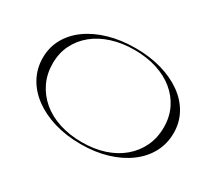

<svg xmlns="http://www.w3.org/2000/svg" viewBox="-133 -994 1439 1280"><g transform="rotate(30 586.5 -354.0)"><path d="M589 -723Q699 -723 790.5 -696.5Q882 -670 949.5 -621.5Q1017 -573 1053.5 -506Q1090 -439 1090 -359Q1090 -277 1053.5 -208.5Q1017 -140 949.5 -90Q882 -40 790.5 -12.5Q699 15 589 15Q478 15 385.5 -12.5Q293 -40 225 -90Q157 -140 120 -208.5Q83 -277 83 -359Q83 -439 120 -506Q157 -573 225 -621.5Q293 -670 385.5 -696.5Q478 -723 589 -723ZM589 -709Q494 -709 415 -684Q336 -659 279 -612.5Q222 -566 190.5 -502Q159 -438 159 -359Q159 -279 190.5 -213Q222 -147 279 -99Q336 -51 415 -25.5Q494 0 589 0Q683 0 761 -25.5Q839 -51 895.5 -99Q952 -147 983 -212.5Q1014 -278 1014 -359Q1014 -438 983 -502Q952 -566 895.5 -612.5Q839 -659 761 -684Q683 -709 589 -709Z"/></g></svg>

Font: Kalnia Expanded ExtraLight
Style: Regular
Weight: 250
Width: 7
Designer: Frida Medrano
Foundry: Frida Medrano
Version: Version 1.105